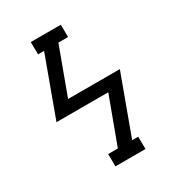

<svg xmlns="http://www.w3.org/2000/svg" viewBox="-178 -838 855 941"><g transform="rotate(-30 250.0 -367.5)"><path d="M197 0 196 -70H251L348 -332H55L177 -665H143L142 -735H312L313 -665H258L161 -402H454L332 -70H366L367 0Z"/></g></svg>

Font: Iosevka Curly Slab
Style: Italic
Weight: 400
Italic angle: -9°
Monospace: yes
Designer: Belleve Invis
Foundry: Belleve Invis
Version: Version 22.1.2; ttfautohint (v1.8.4)